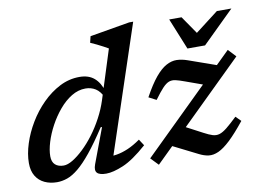

<svg xmlns="http://www.w3.org/2000/svg" viewBox="-79 -855 1340 988"><g transform="rotate(-10 591.0 -361.0)"><path d="M462 -375Q446 -410 422.8 -424.5Q399.5 -439 370.5 -439Q332.5 -439 297.2 -417.5Q262 -396 232 -360.2Q202 -324.5 179.5 -282.8Q157 -241 144.5 -200Q132 -159 132 -127Q132 -97 148.2 -82.5Q164.5 -68 192.5 -68Q213 -68 240 -84.2Q267 -100.5 296.8 -128.8Q326.5 -157 354.8 -194.5Q383 -232 406.2 -275.5Q429.5 -319 444 -364L525.5 -621Q516.5 -626.5 500.8 -634.8Q485 -643 467.5 -651.8Q450 -660.5 435.5 -666.5L443.5 -699.5L651.5 -735H672.5L440.5 -37.5L417.5 -73.5Q442.5 -71.5 471 -76.2Q499.5 -81 530.8 -94.5Q562 -108 596 -132L617.5 -99Q544 -34 490.5 -11.5Q437 11 401 11Q365.5 11 353.2 -2.5Q341 -16 352 -46L420.5 -229H413.5Q364.5 -154 326 -106.8Q287.5 -59.5 256.2 -34Q225 -8.5 197.8 1Q170.5 10.5 144 10.5Q108 10.5 79.2 -3Q50.5 -16.5 34 -43.5Q17.5 -70.5 17.5 -111Q17.5 -158.5 34.8 -212.2Q52 -266 82.8 -317.2Q113.5 -368.5 155.5 -410.5Q197.5 -452.5 246.8 -477.8Q296 -503 350.5 -503Q398 -503 427.2 -478Q456.5 -453 470.5 -405ZM636.5 -27 1126.5 -507.5 1164.5 -467 675 13ZM721.5 -317.5 682 -338Q716.5 -401 746.2 -436.8Q776 -472.5 803.8 -487.5Q831.5 -502.5 858.2 -501.8Q885 -501 913.5 -491L1085 -430.5L1008 -340.5L883 -385.5Q853.5 -396.5 834.5 -400.8Q815.5 -405 800 -399Q784.5 -393 766.5 -373.8Q748.5 -354.5 721.5 -317.5ZM887 -5.5 740.5 -79 827.5 -162.5 929 -109Q956 -94.5 974.2 -89Q992.5 -83.5 1009.5 -88.5Q1026.5 -93.5 1048.8 -111.2Q1071 -129 1105.5 -162L1132 -135.5Q1085.5 -77.5 1050.5 -44.5Q1015.5 -11.5 988 1Q960.5 13.5 936.5 10.5Q912.5 7.5 887 -5.5ZM1182 -714 1015.5 -550.5H923.5L857 -714H921.5L994.5 -608H968L1106 -714Z"/></g></svg>

Font: Newsreader 9pt Medium
Style: Italic
Weight: 500
Italic angle: -17°
Designer: Hugues Gentile
Foundry: Production Type
Version: Version 1.003